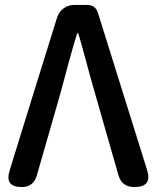

<svg xmlns="http://www.w3.org/2000/svg" viewBox="-20 -757 634 777"><path d="M112 -368 19 -67C5 -22 21 0 68 0C100 0 120 -16 129 -47L225 -381C248 -466 266 -537 292 -622H297C322 -537 339 -466 364 -381L459 -49C468 -16 490 0 524 0C573 0 590 -23 575 -70L376 -706C370 -726 354 -737 334 -737H296H280C248 -737 221 -717 211 -686Z"/></svg>

Font: GenSenRounded2 TW M
Style: Regular
Weight: 500
Version: Version 2.100;PS 2.1;hotconv 16.6.51;makeotf.lib2.5.65220 DE